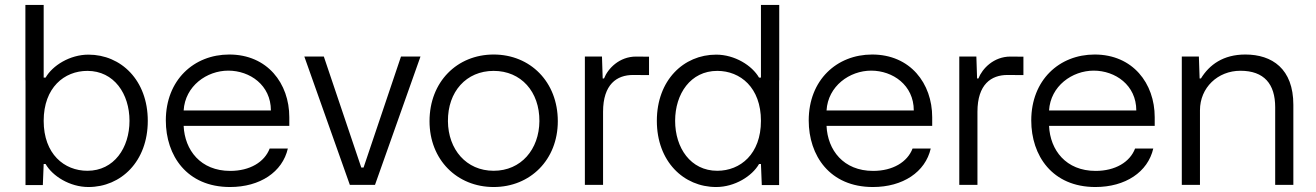

<svg xmlns="http://www.w3.org/2000/svg" viewBox="-20 -750 5341 779"><path d="M83 -730V-424.3H83.5V1H153.8L157.2 -84.5H165C192.9 -35.6 263.2 8.8 338.9 8.8C471.2 8.8 579.6 -95.2 579.6 -259.8C579.6 -424.3 471.2 -528.3 338.9 -528.3C263.2 -528.3 192.9 -483.9 165 -435.1H157.2V-730ZM157.2 -259.8C157.2 -394.5 240.7 -462.4 334.5 -462.4C442.9 -462.4 505.4 -369.1 505.4 -259.8C505.4 -150.4 442.9 -57.1 334.5 -57.1C240.7 -57.1 157.2 -125 157.2 -259.8Z M913.1 8.8C1034.7 8.8 1126 -51.8 1147.9 -147.5H1074.2C1053.2 -92.3 993.7 -56.6 914.1 -56.6C793.5 -56.6 729.5 -141.1 725.1 -239.3H1153.8V-274.4C1153.8 -411.6 1064.9 -528.8 910.2 -528.8C766.6 -528.8 652.8 -425.3 652.8 -261.2C652.8 -119.1 737.8 8.8 913.1 8.8ZM725.1 -301.8C731 -400.9 818.8 -463.4 906.2 -463.4C993.7 -463.4 1079.1 -404.8 1079.1 -301.8Z M1399.4 0H1501.5L1686 -520.5H1606.9L1455.1 -70.3H1445.8L1293.9 -520.5H1214.8Z M1982.9 8.8C2131.3 8.8 2243.2 -101.6 2243.2 -258.3C2243.2 -418 2131.3 -528.8 1982.9 -528.8C1834.5 -528.8 1722.7 -418 1722.7 -258.3C1722.7 -101.6 1834.5 8.8 1982.9 8.8ZM1797.4 -258.3C1796.4 -377.9 1871.6 -462.4 1982.9 -462.4C2094.2 -462.4 2169.4 -377.9 2168.5 -258.3C2167.5 -144 2094.2 -57.1 1982.9 -57.1C1871.6 -57.1 1798.3 -144 1797.4 -258.3Z M2426.8 -296.4C2426.8 -408.2 2482.9 -445.8 2548.3 -445.8C2569.8 -445.8 2591.8 -445.8 2613.3 -445.3V-520C2596.7 -520.5 2580.1 -520.5 2560.5 -520.5C2492.7 -520.5 2446.3 -471.7 2430.7 -431.6H2425.3L2422.4 -520.5H2353V0H2426.8Z M3141.6 -730H3067.4V-435.1H3059.6C3031.7 -483.9 2961.4 -528.3 2885.7 -528.3C2753.4 -528.3 2645 -424.3 2645 -259.8C2645 -95.2 2753.4 8.8 2885.7 8.8C2961.4 8.8 3031.7 -35.6 3059.6 -84.5H3067.4L3070.8 1H3141.1V-424.3H3141.6ZM2719.2 -259.8C2719.2 -369.1 2781.7 -462.4 2890.1 -462.4C2983.9 -462.4 3067.4 -394.5 3067.4 -259.8C3067.4 -125 2983.9 -57.1 2890.1 -57.1C2781.7 -57.1 2719.2 -150.4 2719.2 -259.8Z M3521.5 8.8C3643.1 8.8 3734.4 -51.8 3756.3 -147.5H3682.6C3661.6 -92.3 3602.1 -56.6 3522.5 -56.6C3401.9 -56.6 3337.9 -141.1 3333.5 -239.3H3762.2V-274.4C3762.2 -411.6 3673.3 -528.8 3518.6 -528.8C3375 -528.8 3261.2 -425.3 3261.2 -261.2C3261.2 -119.1 3346.2 8.8 3521.5 8.8ZM3333.5 -301.8C3339.4 -400.9 3427.2 -463.4 3514.6 -463.4C3602.1 -463.4 3687.5 -404.8 3687.5 -301.8Z M3945.8 -296.4C3945.8 -408.2 4002 -445.8 4067.4 -445.8C4088.9 -445.8 4110.8 -445.8 4132.3 -445.3V-520C4115.7 -520.5 4099.1 -520.5 4079.6 -520.5C4011.7 -520.5 3965.3 -471.7 3949.7 -431.6H3944.3L3941.4 -520.5H3872.1V0H3945.8Z M4424.3 8.8C4545.9 8.8 4637.2 -51.8 4659.2 -147.5H4585.4C4564.5 -92.3 4504.9 -56.6 4425.3 -56.6C4304.7 -56.6 4240.7 -141.1 4236.3 -239.3H4665V-274.4C4665 -411.6 4576.2 -528.8 4421.4 -528.8C4277.8 -528.8 4164.1 -425.3 4164.1 -261.2C4164.1 -119.1 4249 8.8 4424.3 8.8ZM4236.3 -301.8C4242.2 -400.9 4330.1 -463.4 4417.5 -463.4C4504.9 -463.4 4590.3 -404.8 4590.3 -301.8Z M4844.2 -520.5H4774.9V0H4848.6V-302.7C4848.6 -394.5 4920.9 -462.9 5012.7 -462.9C5108.9 -462.9 5153.8 -409.2 5153.8 -314.9V0H5227.5V-324.7C5227.5 -471.2 5141.1 -528.8 5032.7 -528.8C4942.9 -528.8 4886.7 -487.3 4852.5 -431.6H4847.2Z"/></svg>

Font: Faust Sans
Style: Regular
Weight: 400
Designer: Andreas Faust
Version: Version 1.003;Glyphs 3.1.2 (3151)